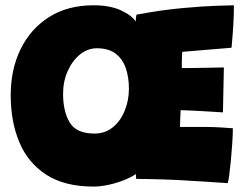

<svg xmlns="http://www.w3.org/2000/svg" viewBox="-20 -680 952 726"><path d="M334 25.5Q224 25.5 154.8 -19.5Q85.5 -64.5 53 -142.5Q20.5 -220.5 20.5 -319.5Q20.5 -418 58.2 -494.8Q96 -571.5 166 -615.8Q236 -660 334 -660Q396 -660 437.5 -640.8Q479 -621.5 493 -598.5Q494 -616 496 -624.5Q588.5 -642 667.5 -649.2Q746.5 -656.5 799 -658.2Q851.5 -660 864.5 -660Q864.5 -621 862 -581.8Q859.5 -542.5 855.5 -499.5L669 -484Q668.5 -480 668 -466.8Q667.5 -453.5 667.5 -440.5Q667.5 -427.5 667.5 -422.5Q687.5 -422.5 716.5 -423Q745.5 -423.5 775.2 -424Q805 -424.5 826.5 -425L823 -255Q815 -255.5 791.8 -257Q768.5 -258.5 741.2 -260Q714 -261.5 691.8 -262.5Q669.5 -263.5 663 -263.5Q662.5 -253.5 661.5 -231Q660.5 -208.5 660.5 -200H755Q786 -200 814 -198.2Q842 -196.5 860.5 -195Q860.5 -170 858.2 -137.5Q856 -105 853 -73.2Q850 -41.5 846.8 -18Q843.5 5.5 841 12.5Q795.5 9.5 749.8 6.5Q704 3.5 658 1Q633 -0.5 600.2 -1.5Q567.5 -2.5 538.5 -3Q509.5 -3.5 495 -3.5Q494 -12.5 493.5 -22Q477 -10 449.2 1Q421.5 12 390.8 18.8Q360 25.5 334 25.5ZM337.5 -175Q378 -175 407.2 -199.2Q436.5 -223.5 452 -262.5Q467.5 -301.5 467.5 -345Q467.5 -386.5 456 -421.2Q444.5 -456 417.8 -476.8Q391 -497.5 346 -497.5Q311.5 -497.5 282.5 -474Q253.5 -450.5 236 -411.2Q218.5 -372 218.5 -325Q218.5 -259 243.5 -217Q268.5 -175 337.5 -175Z"/></svg>

Font: Grandstander Black
Style: Regular
Weight: 900
Designer: Tyler Finck
Foundry: Etcetera Type Co
Version: Version 1.200; ttfautohint (v1.8.3)